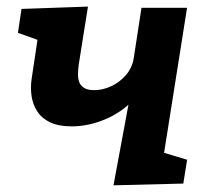

<svg xmlns="http://www.w3.org/2000/svg" viewBox="-20 -558 630 583"><path d="M324.6 4.7 379.6 -291.8 441.4 -363Q428.3 -300.2 389 -258.3Q349.7 -216.4 298.5 -195.3Q247.4 -174.3 198 -174.3Q157.5 -174.3 132 -186.6Q106.4 -199 92.9 -220.1Q79.4 -241.1 75.8 -266.6Q72.2 -292 75.9 -317.5L97.3 -460.4L126.5 -425.4L34.5 -458.3L45.3 -530.9L247.1 -538L219 -361.5Q217.4 -349.7 216.9 -335.8Q216.4 -321.9 219.9 -310.6Q223.3 -299.3 234.3 -291.8Q245.2 -284.3 266.1 -284.3Q291.6 -284.3 317.3 -296Q342.9 -307.7 362.3 -329.9Q381.7 -352.2 386.3 -383L409.6 -534.3H548L475.1 -74.2L458.6 -99.9L548.2 -72.9L536.6 -0.6Z"/></svg>

Font: Bitter Thin
Style: Italic
Weight: 100
Italic angle: -9°
Designer: Sol Matas, and Bitter project Authors
Foundry: Sol Matas
Version: Version 2.002